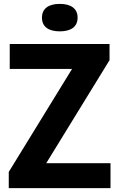

<svg xmlns="http://www.w3.org/2000/svg" viewBox="-20 -966 612 986"><path d="M25 0V-83L350 -612H30V-740H542.5V-657L217.5 -128H547.5V0ZM287 -805Q243 -805 219.2 -823Q195.5 -841 195.5 -875.5Q195.5 -909.5 219.2 -927.8Q243 -946 287 -946Q331 -946 354.8 -927.8Q378.5 -909.5 378.5 -875.5Q378.5 -841 354.8 -823Q331 -805 287 -805Z"/></svg>

Font: Encode Sans Semi Condensed
Style: Bold
Weight: 700
Width: 4
Designer: Multiple Designers
Foundry: Impallari Type
Version: Version 3.000; ttfautohint (v1.8.3) -l 8 -r 50 -G 200 -x 14 